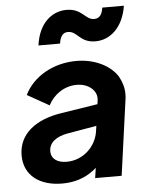

<svg xmlns="http://www.w3.org/2000/svg" viewBox="-56 -844 693 902"><g transform="rotate(-5 290.5 -393.5)"><path d="M415 -640C483 -640 546 -692 562 -795H460C456 -766 445 -745 418 -745C375 -745 366 -799 291 -799C225 -799 160 -751 146 -644H248C252 -676 265 -695 289 -695C335 -695 340 -640 415 -640ZM201 12C257 12 306 -3 347 -34C353 -38 359 -43 364 -48L357 0H482L531 -354C533 -364 533 -374 533 -383C533 -411 525 -438 510 -465C478 -517 405 -556 317 -556C207 -556 112 -501 71 -417L174 -359C199 -408 249 -444 309 -444C364 -444 401 -410 401 -373C401 -369 401 -364 400 -360L398 -345L226 -318C106 -300 22 -239 22 -136C22 -40 97 12 201 12ZM384 -244 381 -224C373 -150 310 -88 231 -88C188 -88 158 -107 158 -144C158 -187 196 -211 245 -220Z"/></g></svg>

Font: Plus Jakarta Sans
Style: Bold Italic
Weight: 700
Italic angle: -8°
Designer: Gumpita Rahayu
Foundry: Tokotype
Version: Version 2.071;gftools[0.9.30]